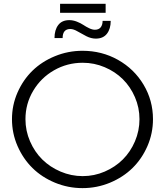

<svg xmlns="http://www.w3.org/2000/svg" viewBox="-20 -968 854 994"><path d="M291 -948.2H526.9V-901.9H291ZM553.2 -859.9Q553.2 -818.8 533.7 -793.5Q514.2 -768.1 476.1 -768.1Q451.7 -768.1 427.2 -780.5Q402.8 -793 381.6 -805.4Q360.4 -817.9 344.2 -817.9Q304.2 -817.9 304.2 -771H262.2Q262.2 -813 281.5 -838.4Q300.8 -863.8 338.9 -863.8Q357.9 -863.8 377.9 -856Q397.9 -848.1 411.6 -838.9Q425.3 -829.6 441.7 -821.8Q458 -814 471.2 -814Q491.2 -814 501.2 -826.4Q511.2 -838.9 511.2 -859.9ZM407.2 -705.1Q507.3 -705.1 591.1 -658Q674.8 -610.8 723.4 -529.3Q772 -447.8 772 -351.1Q772 -277.8 743.4 -211.9Q714.8 -146 666 -98.1Q617.2 -50.3 549.6 -22.2Q481.9 5.9 407.2 5.9Q332.5 5.9 264.6 -22.2Q196.8 -50.3 148.2 -98.1Q99.6 -146 70.8 -211.9Q42 -277.8 42 -351.1Q42 -423.8 70.8 -489.3Q99.6 -554.7 148.2 -602.1Q196.8 -649.4 264.6 -677.2Q332.5 -705.1 407.2 -705.1ZM408.2 -643.1Q328.1 -643.1 260 -604.2Q191.9 -565.4 151.9 -498Q111.8 -430.7 111.8 -351.1Q111.8 -291 135.5 -236.3Q159.2 -181.6 199 -142.3Q238.8 -103 293.7 -79.6Q348.6 -56.2 408.2 -56.2Q467.8 -56.2 522 -79.6Q576.2 -103 615.7 -142.3Q655.3 -181.6 678.7 -236.3Q702.1 -291 702.1 -351.1Q702.1 -410.6 678.7 -464.8Q655.3 -519 615.7 -558.1Q576.2 -597.2 522 -620.1Q467.8 -643.1 408.2 -643.1Z"/></svg>

Font: Montserrat arm Light
Style: Regular
Weight: 300
Designer: Julieta Ulanovsky
Foundry: Julieta Ulanovsky
Version: Version 6.000;PS 006.000;hotconv 1.0.88;makeotf.lib2.5.64775